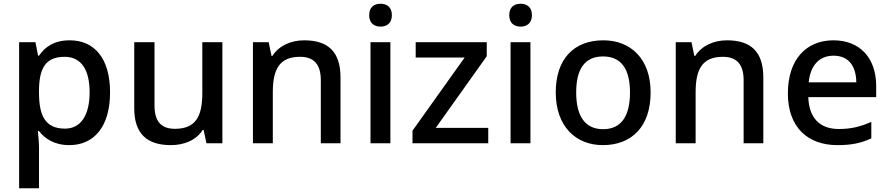

<svg xmlns="http://www.w3.org/2000/svg" viewBox="-20 -764 4743 1024"><path d="M352 -549C266 -549 219 -512 188 -467H183L169 -539H82V240H188V23C188 -4 184 -42 182 -65H188C218 -26 268 10 350 10C480 10 567 -87 567 -271C567 -455 482 -549 352 -549ZM325 -461C415 -461 458 -389 458 -272C458 -156 415 -78 327 -78C221 -78 188 -147 188 -271V-287C190 -404 226 -461 325 -461Z M1166 -539H1059V-267C1059 -144 1024 -77 913 -77C838 -77 804 -118 804 -202V-539H696V-186C696 -49 766 10 891 10C960 10 1026 -15 1061 -71H1066L1081 0H1166Z M1602 -549C1533 -549 1468 -521 1433 -466H1428L1413 -539H1329V0H1435V-272C1435 -394 1470 -461 1580 -461C1656 -461 1691 -419 1691 -336V0H1796V-351C1796 -490 1728 -549 1602 -549Z M2010 -744C1976 -744 1949 -727 1949 -683C1949 -640 1976 -622 2010 -622C2042 -622 2070 -640 2070 -683C2070 -727 2042 -744 2010 -744ZM2062 -539H1956V0H2062Z M2584 0V-82H2304L2576 -464V-539H2197V-457H2458L2180 -67V0Z M2757 -744C2723 -744 2696 -727 2696 -683C2696 -640 2723 -622 2757 -622C2789 -622 2817 -640 2817 -683C2817 -727 2789 -744 2757 -744ZM2809 -539H2703V0H2809Z M3450 -271C3450 -449 3345 -549 3198 -549C3040 -549 2944 -449 2944 -271C2944 -91 3050 10 3195 10C3351 10 3450 -91 3450 -271ZM3053 -271C3053 -392 3096 -463 3196 -463C3296 -463 3340 -392 3340 -271C3340 -149 3296 -75 3197 -75C3097 -75 3053 -149 3053 -271Z M3857 -549C3788 -549 3723 -521 3688 -466H3683L3668 -539H3584V0H3690V-272C3690 -394 3725 -461 3835 -461C3911 -461 3946 -419 3946 -336V0H4051V-351C4051 -490 3983 -549 3857 -549Z M4425 -549C4279 -549 4182 -446 4182 -266C4182 -83 4290 10 4446 10C4523 10 4573 -1 4627 -26V-114C4570 -89 4521 -76 4453 -76C4351 -76 4294 -137 4291 -246H4653V-305C4653 -455 4566 -549 4425 -549ZM4426 -467C4508 -467 4546 -409 4547 -325H4293C4302 -415 4349 -467 4426 -467Z"/></svg>

Font: Noto Sans Lao UI Med
Style: Regular
Weight: 500
Designer: Monotype Design Team
Foundry: Monotype Imaging Inc.
Version: Version 2.000